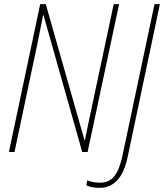

<svg xmlns="http://www.w3.org/2000/svg" viewBox="-20 -734 792 927"><path d="M50 0 161 -525Q169 -565 175.5 -597Q182 -629 188 -661H190L377 0H403L555 -714H529L419 -197Q413 -168 405 -130.5Q397 -93 390 -57H388L201 -714H174L23 0ZM596 25 752 -714H726L571 19Q557 84 532.5 116Q508 148 462 148Q429 148 401 137L397 161Q423 173 460 173Q565 173 596 25Z"/></svg>

Font: Noto Sans Display SemiCondensed Thin
Style: Italic
Weight: 250
Width: 4
Designer: Monotype Design team
Foundry: Monotype Imaging Inc.
Version: 1.000